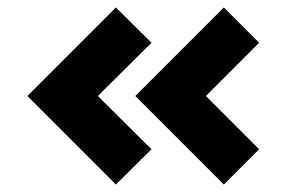

<svg xmlns="http://www.w3.org/2000/svg" viewBox="-20 -554 770 512"><path d="M289 -534 53 -298 289 -62 384 -156 241 -298 384 -440ZM577 -534 341 -298 577 -62 671 -156 529 -298 671 -440Z"/></svg>

Font: Unageo
Style: Bold
Weight: 700
Designer: Richard Sepsi
Foundry: Richard Sepsi
Version: Version 2.000